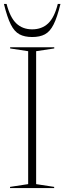

<svg xmlns="http://www.w3.org/2000/svg" viewBox="-21 -955 327 975"><path d="M254 -6V0H30V-6L122 -20V-695L30.5 -709V-715H254.5V-709L162.5 -695V-20ZM142.5 -806Q191.5 -806 223.5 -836.2Q255.5 -866.5 272.5 -935H286Q269.5 -867 251.2 -830.8Q233 -794.5 207.2 -780.8Q181.5 -767 142.5 -767Q103.5 -767 77.8 -780.8Q52 -794.5 33.8 -830.8Q15.5 -867 -1 -935H12.5Q30 -866.5 61.8 -836.2Q93.5 -806 142.5 -806Z"/></svg>

Font: Newsreader 72pt ExtraLight
Style: Regular
Weight: 275
Designer: Hugues Gentile
Foundry: Production Type
Version: Version 1.003; ttfautohint (v1.8.3)